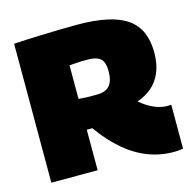

<svg xmlns="http://www.w3.org/2000/svg" viewBox="-105 -816 942 933"><g transform="rotate(-15 366.0 -349.5)"><path d="M656 10Q621 10 585.5 3Q550 -4 515 -19Q480 -34 445 -58.5Q410 -83 374.5 -119Q339 -155 304 -204Q300 -204 296.5 -204Q293 -204 288 -204Q285 -204 282 -204Q279 -204 276 -204V0H43V-699Q113 -703 171.5 -705Q230 -707 278 -708Q326 -709 362 -709Q449 -709 511.5 -695.5Q574 -682 613.5 -654Q653 -626 671.5 -583Q690 -540 690 -482Q690 -425 672.5 -383Q655 -341 623.5 -314Q592 -287 550 -273Q567 -258 584.5 -247Q602 -236 619 -228.5Q636 -221 653 -217.5Q670 -214 686 -214Q691 -214 695.5 -214.5Q700 -215 704 -215V6Q696 7 684.5 8.5Q673 10 656 10ZM365 -356Q388 -356 404.5 -361.5Q421 -367 431.5 -379Q442 -391 447 -409Q452 -427 452 -452Q452 -480 444.5 -497.5Q437 -515 418.5 -523.5Q400 -532 367 -532Q355 -532 346 -532Q337 -532 328 -531.5Q319 -531 306.5 -530Q294 -529 276 -528V-359Q287 -358 295.5 -357.5Q304 -357 313 -356.5Q322 -356 334 -356Q346 -356 365 -356Z"/></g></svg>

Font: Georama Black
Style: Regular
Weight: 900
Designer: Jean-Baptiste Levee
Foundry: Production Type
Version: Version 1.001